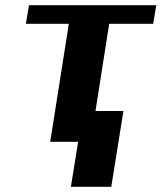

<svg xmlns="http://www.w3.org/2000/svg" viewBox="-20 -548 624 742"><path d="M80 -456H246L174 0H282L254 174H410L457 -119H349L402 -456H572L584 -528H92Z"/></svg>

Font: Aerodynamic
Style: BdObl
Weight: 500
Designer: Google
Version: Version 2.000980; 2014